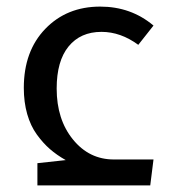

<svg xmlns="http://www.w3.org/2000/svg" viewBox="-20 -559 512 579"><path d="M92.8 0V-66.9L178.2 -76.2Q151.4 -91.3 130.6 -109.4Q109.9 -127.4 91.1 -153.3Q72.3 -179.2 62 -215.1Q51.8 -251 51.8 -293.9Q51.8 -404.8 116.5 -471.9Q181.2 -539.1 282.2 -539.1Q375 -539.1 442.9 -481.9L397 -423.8Q343.8 -462.9 286.1 -462.9Q222.7 -462.9 186.8 -418.9Q150.9 -375 150.9 -292Q150.9 -198.7 200 -138.4Q249 -78.1 323.2 -78.1H442.9L433.1 0Z"/></svg>

Font: FiraGO
Style: Regular
Weight: 400
Designer: bBox Type
Foundry: bBox Type GmbH
Version: Version 1.001;PS 001.001;hotconv 1.0.88;makeotf.lib2.5.64775